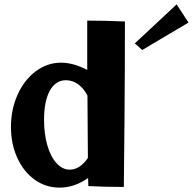

<svg xmlns="http://www.w3.org/2000/svg" viewBox="-20 -851 880 876"><path d="M595 -653 786 -831 840 -748 629 -623ZM30 -272Q30 -352 60.5 -419.5Q91 -487 143.5 -526Q196 -565 258 -565Q315 -565 378 -532V-757Q460 -757 550 -753Q550 -558 548 -300.5Q546 -43 545 2Q461 2 383 -2L382 -39Q320 5 252 5Q189 5 138.5 -31Q88 -67 59 -130.5Q30 -194 30 -272ZM298 -77Q344 -77 381 -130L379 -415Q362 -448 336.5 -466.5Q311 -485 281 -485Q234 -485 207.5 -437.5Q181 -390 181 -304Q181 -240 196 -188Q211 -136 238 -106.5Q265 -77 298 -77Z"/></svg>

Font: Otomanopee One
Style: Regular
Weight: 400
Designer: Das Ende der Wildnis
Foundry: Gutenberg Labo
Version: Version 3.005